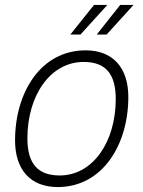

<svg xmlns="http://www.w3.org/2000/svg" viewBox="-20 -746 581 778"><path d="M265 -606H306L415 -726H361ZM372 -606H412L521 -726H467ZM214 12C395 12 500 -159 500 -353C500 -470 439 -542 327 -542C145 -542 41 -371 41 -177C41 -60 102 12 214 12ZM222 -35C135 -35 91 -81 91 -185C91 -361 185 -495 319 -495C406 -495 449 -449 449 -345C449 -169 355 -35 222 -35Z"/></svg>

Font: Geist ExtraLight
Style: Italic
Weight: 200
Italic angle: -12°
Designer: Basement.studio, Andrés Briganti, Mateo Zaragoza
Foundry: Basement.studio, Vercel, Andrés Briganti, Guido Ferreyra, Mateo Zaragoza
Version: Version 1.500